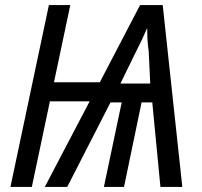

<svg xmlns="http://www.w3.org/2000/svg" viewBox="-20 -734 792 754"><path d="M21 0H105L176 -336H332L156 0H244L414 -332H458L388 0H467L536 -332H578L610 0H696L619 -714H530L372 -411H192L256 -714H172ZM453 -406 513 -529Q539 -579 558 -624Q558 -602 559 -581.5Q560 -561 564 -532L570 -406Z"/></svg>

Font: Noto Sans UI SemiCondensed
Style: Italic
Weight: 400
Width: 4
Italic angle: -12°
Designer: Monotype Design Team
Foundry: Monotype Imaging Inc.
Version: Version 1.901